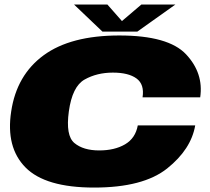

<svg xmlns="http://www.w3.org/2000/svg" viewBox="-20 -842 946 866"><path d="M404.5 4Q626 4 734 -82.2Q842 -168.5 860.5 -276.5H601.5Q591 -218.5 544 -191Q497 -163.5 427.5 -163.5Q355.5 -163.5 315.5 -197Q275.5 -230.5 290.5 -339.5Q306 -452 361.5 -483.2Q417 -514.5 489 -514.5Q559.5 -514.5 595.8 -488Q632 -461.5 623 -403H883Q899 -512 819.2 -597Q739.5 -682 518 -682Q299 -682 177 -592.8Q55 -503.5 30.5 -339.5Q5.5 -177.5 95 -86.8Q184.5 4 404.5 4ZM442 -699.5H599.5L771 -821.5H617.5L530 -747L464.5 -821.5H314Z"/></svg>

Font: Anybody Expanded Black
Style: Italic
Weight: 900
Width: 7
Italic angle: -10°
Version: Version 1.113;gftools[0.9.25]